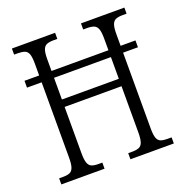

<svg xmlns="http://www.w3.org/2000/svg" viewBox="-128 -831 917 948"><g transform="rotate(-20 330.5 -357.0)"><path d="M35 0V-32H57Q78 -32 91 -37.5Q104 -43 110 -60Q116 -77 116 -110V-507H39V-543H116V-605Q116 -639 110 -655.5Q104 -672 90 -677Q76 -682 54 -682H35V-714H262V-682H241Q220 -682 206.5 -676.5Q193 -671 187 -654.5Q181 -638 181 -604V-543H480V-604Q480 -638 474 -654.5Q468 -671 454.5 -676.5Q441 -682 419 -682H398V-714H626V-682H604Q583 -682 569.5 -676.5Q556 -671 550 -654.5Q544 -638 544 -604V-543H622V-507H544V-108Q544 -75 550 -58.5Q556 -42 569.5 -37Q583 -32 604 -32H626V0H398V-32H419Q441 -32 454.5 -37.5Q468 -43 474 -60Q480 -77 480 -111V-354H181V-110Q181 -77 187 -60Q193 -43 206 -37.5Q219 -32 241 -32H262V0ZM181 -393H480V-507H181Z"/></g></svg>

Font: Noto Serif Khmer Condensed Light
Style: Regular
Weight: 300
Width: 3
Designer: Danh Hong and the Monotype Design Team
Foundry: Monotype Imaging Inc.
Version: Version 2.004